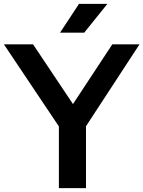

<svg xmlns="http://www.w3.org/2000/svg" viewBox="-41 -968 738 988"><path d="M262 0V-317.5L-21 -740H129L334.5 -432.5L537 -740H677L401.5 -318.5V0ZM268 -800 365.5 -948H511.5L392.5 -800Z"/></svg>

Font: Encode Sans SemiExpanded SemiExpanded SemiBold
Style: Regular
Weight: 600
Width: 6
Designer: Multiple Designers
Foundry: Impallari Type
Version: Version 3.000; ttfautohint (v1.8.3) -l 8 -r 50 -G 200 -x 14 